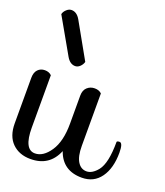

<svg xmlns="http://www.w3.org/2000/svg" viewBox="-144 -887 848 988"><g transform="rotate(20 279.5 -393.5)"><path d="M365 -438V-151Q365 -94 383 -65Q401 -36 432 -36Q463 -36 492 -72Q526 -115 526 -231Q527 -237 541 -237Q559 -237 559 -184Q559 -99 522.5 -48Q486 3 420 3Q315 3 282 -92Q243 3 139 3Q77 3 39 -34.5Q1 -72 1 -142V-391Q1 -421 16 -436.5Q31 -452 54 -452Q77 -452 91 -438V-151Q91 -32 151 -32Q196 -32 232.5 -86Q269 -140 269 -238V-391Q269 -421 286 -436.5Q303 -452 327 -452Q351 -452 365 -438ZM77 -790Q106 -790 125 -757L234 -563Q230 -548 218 -536.5Q206 -525 192 -525Q164 -525 145 -557L34 -752Q37 -766 50 -778Q63 -790 77 -790Z"/></g></svg>

Font: Sofia
Style: Regular
Weight: 400
Designer: Paula Nazal and Daniel Hernndez
Foundry: Paula Nazal, Daniel Hernndez
Version: Version 1.001